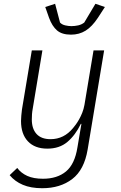

<svg xmlns="http://www.w3.org/2000/svg" viewBox="-20 -782 640 1014"><path d="M203 212Q143 212 100.5 194Q58 176 31 143L71 105Q91 132 124 147Q157 162 207 162Q282 162 328.5 123.5Q375 85 389 -4L410 -128H407Q378 -68 336 -32.5Q294 3 230 3Q164 3 127.5 -35.5Q91 -74 91 -143Q91 -157 92.5 -171.5Q94 -186 96 -204L148 -516H204L153 -209Q150 -193 149 -179Q148 -165 148 -151Q148 -102 173 -74.5Q198 -47 247 -47Q318 -47 366 -106Q372 -113 380.5 -124.5Q389 -136 398 -152Q407 -168 414.5 -187Q422 -206 426 -228L474 -516H530L443 7Q425 115 361.5 163.5Q298 212 203 212ZM355 -599Q307 -599 281 -621.5Q255 -644 239 -688L219 -745L271 -762L297 -663Q307 -652 324.5 -648Q342 -644 357 -644Q375 -644 393 -648Q411 -652 425 -663L484 -762L534 -745L497 -688Q466 -641 432 -620Q398 -599 355 -599Z"/></svg>

Font: IBM Plex Mono Light
Style: Italic
Weight: 300
Italic angle: -9°
Monospace: yes
Designer: Mike Abbink, Paul van der Laan, Pieter van Rosmalen
Foundry: Bold Monday
Version: Version 2.3